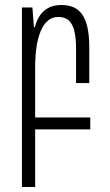

<svg xmlns="http://www.w3.org/2000/svg" viewBox="-20 -517 442 770"><path d="M68 233H121V2H342V-46H121V-248C121 -375 154 -449 213 -449C261 -449 285 -417 285 -321V-184H338V-328C338 -457 296 -497 226 -497C172 -497 135 -468 120 -408H116L110 -487H68Z"/></svg>

Font: Noto Sans Armenian ExtraCondensed Light
Style: Regular
Weight: 300
Width: 2
Designer: Monotype Design Team
Foundry: Monotype Imaging Inc.
Version: Version 2.008